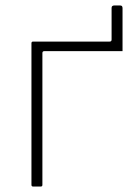

<svg xmlns="http://www.w3.org/2000/svg" viewBox="-20 -682 483 702"><path d="M317 -495V-530H381Q388 -530 388 -537V-653Q388 -662 398 -662H419Q424 -662 426 -659.5Q428 -657 428 -652V-495ZM101 0Q95 0 95 -6V-524Q95 -530 101 -530H401Q407 -530 407 -524V-501Q407 -495 401 -495H142Q135 -495 135 -488V-6Q135 0 129 0Z"/></svg>

Font: Libre Franklin Thin
Style: Regular
Weight: 100
Designer: Pablo Impallari, Rodrigo Fuenzalida, Nhung Nguyen
Foundry: Impallari Type
Version: Version 3.000